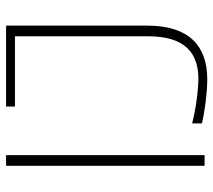

<svg xmlns="http://www.w3.org/2000/svg" viewBox="-56 -654 719 648"><g transform="rotate(-90 304.0 -330.5)"><path d="M68 -670V0H104V-670ZM211 -9C252 1 317 9 360 9C472 9 541 -52 541 -193V-670H268V-640H505V-190C505 -65 447 -21 362 -21C328 -21 266 -28 211 -42Z"/></g></svg>

Font: LT Wave Alt Thin
Style: Regular
Weight: 100
Designer: Daniel Lyons
Version: Version 2.5 (Glyphs App)